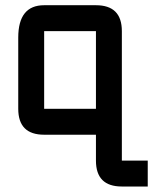

<svg xmlns="http://www.w3.org/2000/svg" viewBox="-20 -508 626 724"><path d="M537.1 195.3H439.5Q341.8 195.3 341.8 97.7V0H146.5Q48.8 0 48.8 -97.7V-366.2Q48.8 -488.3 146.5 -488.3H341.8Q439.5 -488.3 439.5 -390.6V97.7H537.1ZM146.5 -97.7H341.8V-390.6H146.5Z"/></svg>

Font: BabelStone Runic Norse
Style: Regular
Weight: 400
Designer: Andrew West
Foundry: BabelStone
Version: Version 3.002 March 14, 2022